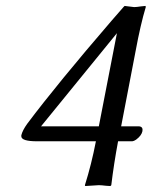

<svg xmlns="http://www.w3.org/2000/svg" viewBox="-20 -624 511 647"><path d="M303.2 -147.9H105Q52.2 -147.9 51.8 -164.6Q51.8 -166.5 51.8 -168Q55.7 -184.6 71.8 -207Q173.8 -342.8 356.4 -554.7Q379.9 -582 396 -600.1L399.9 -604Q401.4 -604 432.1 -600.1Q439.9 -600.1 455.1 -602.5Q465.8 -604 470.2 -604Q471.2 -602.5 471.2 -600.1Q453.6 -542 437 -452.1L388.2 -198.2H449.2Q462.4 -196.8 460 -182.1Q457 -167 438.5 -153.3Q431.2 -148.4 425.8 -147.9H377.9Q363.8 -72.8 355 0Q353.5 1.5 352.1 2.9Q348.1 2.9 337.4 2Q321.3 0 313 0L267.1 2.9L266.1 0Q288.1 -69.8 303.2 -147.9ZM374 -512.2 118.2 -198.2H313Z"/></svg>

Font: Linux Biolinum Capitals O
Style: Italic Samll Caps
Weight: 400
Italic angle: -12°
Designer: Philipp H. Poll
Foundry: Philipp H. Poll
Version: Version 0.6.2